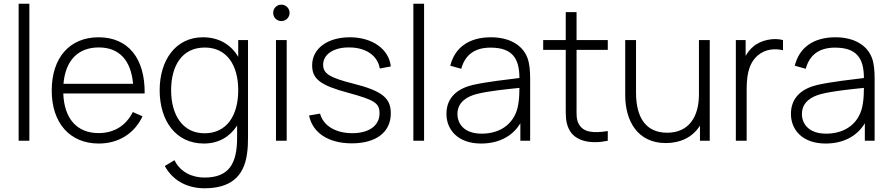

<svg xmlns="http://www.w3.org/2000/svg" viewBox="-20 -755 4772 1030"><path d="M137.5 0V-735H80V0Z M756 -253.5C758.5 -443 666.5 -555 509 -555C354 -555 257.5 -446 257.5 -269C257.5 -95 355 15 510 15C615 15 701 -38 744.5 -131L692.5 -154C656 -81 592 -41 509 -41C392.5 -41 324.5 -118.5 319.5 -253.5ZM510 -500.5C619 -500.5 682.5 -432.5 694 -305.5H320.5C331 -430 398 -500.5 510 -500.5Z M1258 -450C1219.5 -515 1155.5 -555 1068.5 -555C921.5 -555 836.5 -431 836.5 -271C836.5 -109 921.5 15 1074 15C1153.5 15 1213.5 -22 1252 -81.5V-19C1252.5 124 1208 197.5 1077 197.5C1014.5 197.5 949 171.5 916 104.5L864 135.5C912 223 996.5 255 1076.5 255C1212.5 255 1287.5 196.5 1305 71C1309.5 42 1310.5 13 1310.5 -19V-540H1258ZM1077.5 -40C958.5 -40 898 -140 898 -271C898 -401 955.5 -500 1078.5 -500C1197.5 -500 1258 -404.5 1258 -271C1258 -138.5 1198.5 -40 1077.5 -40Z M1489.5 -642C1514 -642 1533.5 -661.5 1533.5 -686C1533.5 -710.5 1514 -730 1489.5 -730C1464.5 -730 1445.5 -710.5 1445.5 -686C1445.5 -661.5 1464.5 -642 1489.5 -642ZM1518 0V-540H1460.5V0Z M1867.5 14C1997.5 14 2076.5 -46 2076.5 -146.5C2076.5 -229.5 2030.5 -267 1875 -306.5C1747.5 -338.5 1713.5 -360.5 1713.5 -408C1713.5 -464 1771.5 -502 1855 -500.5C1943.5 -500 2006 -456.5 2017.5 -387.5L2076.5 -398.5C2067 -491.5 1977 -555 1857 -555C1736.5 -555 1654.5 -494 1654.5 -405C1654.5 -331 1698 -297.5 1848.5 -257C1990.5 -218.5 2016 -201.5 2016 -147C2016 -81 1959.5 -40.5 1870 -40.5C1780 -40.5 1714 -81 1697 -145.5L1638 -135.5C1657 -41.5 1743 14 1867.5 14Z M2255 0V-735H2197.5V0Z M2809.5 -444.5C2783 -514 2712.5 -555 2613.5 -555C2496.5 -555 2420 -500.5 2395.5 -402.5L2454.5 -386C2475.5 -463 2529 -499.5 2611.5 -499.5C2724.5 -499.5 2766.5 -446 2766.5 -336.5C2703 -328.5 2596 -317 2517 -299.5C2438.5 -281 2375 -235.5 2375 -144C2375 -59 2436.5 15 2561 15C2654.5 15 2730 -23.5 2771.5 -94V0H2824V-336.5C2824 -375 2820.5 -415.5 2809.5 -444.5ZM2564 -38C2467 -38 2434 -94 2434 -143.5C2434 -209.5 2489 -238 2536.5 -250.5C2603.5 -267.5 2700.5 -276.5 2766.5 -283.5C2766.5 -259.5 2765.5 -224.5 2760.5 -197.5C2746.5 -101 2674 -38 2564 -38Z M3240.5 -487.5V-540H3073V-690H3015V-540H2894V-487.5H3015V-187.5C3015 -137.5 3013.5 -101 3031.5 -63.5C3064.5 6 3154.5 18.5 3240.5 0V-52C3160 -39 3108 -45.5 3084 -91.5C3071 -116 3073 -142.5 3073 -188.5V-487.5Z M3729.5 -248.5C3729.5 -129.5 3676.5 -43 3559 -43C3446 -43 3392 -122.5 3392 -259V-540H3334V-244.5C3334 -103.5 3402.5 12.5 3551.5 12.5C3628.5 12.5 3695 -17.5 3735 -81V0H3787.5V-540H3729.5Z M4018 -502.5C4004.5 -491 3991 -474.5 3980 -455V-540H3927.5V0H3985.5V-267.5C3985.5 -333 3989.5 -409.5 4045 -457.5C4086.5 -493 4138 -495.5 4180.5 -485.5V-540C4133 -553.5 4061 -542 4018 -502.5Z M4657.5 -444.5C4631 -514 4560.5 -555 4461.5 -555C4344.5 -555 4268 -500.5 4243.5 -402.5L4302.5 -386C4323.5 -463 4377 -499.5 4459.5 -499.5C4572.5 -499.5 4614.5 -446 4614.5 -336.5C4551 -328.5 4444 -317 4365 -299.5C4286.5 -281 4223 -235.5 4223 -144C4223 -59 4284.5 15 4409 15C4502.5 15 4578 -23.5 4619.5 -94V0H4672V-336.5C4672 -375 4668.5 -415.5 4657.5 -444.5ZM4412 -38C4315 -38 4282 -94 4282 -143.5C4282 -209.5 4337 -238 4384.5 -250.5C4451.5 -267.5 4548.5 -276.5 4614.5 -283.5C4614.5 -259.5 4613.5 -224.5 4608.5 -197.5C4594.5 -101 4522 -38 4412 -38Z"/></svg>

Font: Hauora Light
Style: Regular
Weight: 300
Designer: Wayne Shih
Foundry: WCYS
Version: Version 1.001;hotconv 1.0.109;makeotfexe 2.5.65596